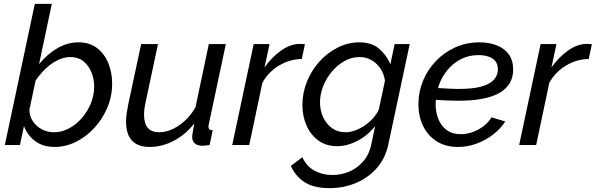

<svg xmlns="http://www.w3.org/2000/svg" viewBox="-20 -750 3081 993"><path d="M263 10Q202 10 161.5 -20.5Q121 -51 104 -98L83 0H5L160 -730H248L182 -418Q223 -469 275.5 -500Q328 -531 386 -531Q444 -531 482.5 -501Q521 -471 540.5 -422.5Q560 -374 560 -318Q560 -252 535 -193Q510 -134 467.5 -88Q425 -42 372 -16Q319 10 263 10ZM260 -66Q299 -66 336 -85.5Q373 -105 402.5 -138.5Q432 -172 449.5 -214.5Q467 -257 467 -302Q467 -342 452.5 -377Q438 -412 411 -433.5Q384 -455 344 -455Q310 -455 276.5 -438Q243 -421 214.5 -393.5Q186 -366 164 -333L132 -182Q132 -150 149.5 -123.5Q167 -97 196 -81.5Q225 -66 260 -66Z M754 10Q632 10 632 -122Q632 -141 635 -162.5Q638 -184 643 -209L710 -522H797L734 -226Q725 -186 725 -157Q725 -66 803 -66Q837 -66 871 -81.5Q905 -97 936.5 -126Q968 -155 991 -195L1060 -522H1148L1060 -108Q1059 -104 1058.5 -101Q1058 -98 1058 -95Q1058 -77 1080 -76L1064 0Q1053 1 1044.5 2.5Q1036 4 1029 4Q1002 4 988 -8Q974 -20 974 -40Q974 -46 975 -54.5Q976 -63 978.5 -77Q981 -91 985 -112Q940 -54 879 -22Q818 10 754 10Z M1292 -522H1374L1348 -401Q1386 -455 1434.5 -489Q1483 -523 1531 -523Q1540 -523 1546.5 -522.5Q1553 -522 1557 -521L1541 -445Q1479 -444 1424 -411.5Q1369 -379 1337 -322L1269 0H1181Z M1686 223Q1602 223 1555 192Q1508 161 1484 108L1544 63Q1564 109 1605.5 132Q1647 155 1700 155Q1745 155 1786.5 137.5Q1828 120 1859 84Q1890 48 1901 -6L1920 -98Q1883 -50 1829.5 -22Q1776 6 1723 6Q1667 6 1626.5 -23.5Q1586 -53 1565 -101.5Q1544 -150 1544 -207Q1544 -270 1567.5 -328Q1591 -386 1632 -431.5Q1673 -477 1726.5 -504Q1780 -531 1839 -531Q1901 -531 1939.5 -499Q1978 -467 1999 -418L2021 -522H2099L1989 -6Q1974 68 1929 119Q1884 170 1820.5 196.5Q1757 223 1686 223ZM1766 -66Q1792 -66 1818.5 -76Q1845 -86 1868.5 -102.5Q1892 -119 1910.5 -140Q1929 -161 1939 -183L1971 -333Q1966 -369 1947 -396.5Q1928 -424 1900.5 -439.5Q1873 -455 1841 -455Q1798 -455 1761 -434Q1724 -413 1695.5 -378.5Q1667 -344 1651 -303Q1635 -262 1635 -221Q1635 -179 1651.5 -143.5Q1668 -108 1697.5 -87Q1727 -66 1766 -66Z M2349 10Q2284 10 2238 -19.5Q2192 -49 2168 -99Q2144 -149 2144 -211Q2144 -274 2167.5 -331.5Q2191 -389 2234 -434Q2277 -479 2334.5 -505Q2392 -531 2460 -531Q2511 -531 2550.5 -515Q2590 -499 2612 -468Q2634 -437 2634 -390Q2634 -311 2564 -270Q2494 -229 2349 -229Q2322 -229 2287 -230.5Q2252 -232 2206 -236L2218 -296Q2262 -294 2293.5 -292Q2325 -290 2352 -290Q2428 -290 2472 -303Q2516 -316 2535.5 -339Q2555 -362 2555 -391Q2555 -417 2542.5 -433Q2530 -449 2507.5 -457Q2485 -465 2454 -465Q2404 -465 2363.5 -444Q2323 -423 2293.5 -387Q2264 -351 2248.5 -305.5Q2233 -260 2233 -211Q2233 -170 2247 -134.5Q2261 -99 2290 -77.5Q2319 -56 2363 -56Q2409 -56 2453 -79.5Q2497 -103 2522 -143L2593 -122Q2569 -84 2530 -54Q2491 -24 2444.5 -7Q2398 10 2349 10Z M2776 -522H2858L2832 -401Q2870 -455 2918.5 -489Q2967 -523 3015 -523Q3024 -523 3030.5 -522.5Q3037 -522 3041 -521L3025 -445Q2963 -444 2908 -411.5Q2853 -379 2821 -322L2753 0H2665Z"/></svg>

Font: Raleway Thin Medium
Style: Italic
Weight: 500
Italic angle: -12°
Version: Version 4.026